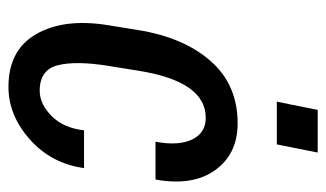

<svg xmlns="http://www.w3.org/2000/svg" viewBox="-180 -589 779 459"><g transform="rotate(90 209.5 -359.5)"><path d="M197.8 -64.9Q229.5 -65.4 257.8 -93.8Q286.1 -122.1 291.5 -170.9H381.8Q371.1 -92.8 313.5 -41.5Q255.9 9.8 187.5 9.8Q99.6 9.8 61.5 -56.6Q23.4 -123 40 -227.1L51.8 -299.8Q69.3 -409.2 126 -473.6Q182.6 -538.1 274.9 -538.1Q348.1 -538.1 386.7 -484.4Q425.3 -430.7 409.2 -341.8H318.8Q329.1 -396.5 313.5 -429.2Q297.9 -461.9 261.7 -461.9Q174.3 -461.9 148.9 -299.8L137.2 -227.1Q125 -150.4 136.2 -107.4Q147.5 -64.5 197.8 -64.9ZM325.2 -631.8H223.1L242.7 -729.5H344.7Z"/></g></svg>

Font: RobotoCondensed-Italic
Style: Italic
Weight: 400
Designer: Google
Version: Version 1.200311; 2013